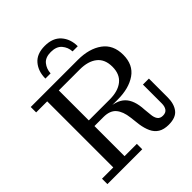

<svg xmlns="http://www.w3.org/2000/svg" viewBox="-241 -1043 1204 1204"><g transform="rotate(-45 361.5 -441.0)"><path d="M21 0V-48H121V-634H23V-682H221V-48H330V0ZM557 9Q514 9 487.5 -7.5Q461 -24 447 -54Q433 -84 427 -124L419 -192Q412 -252 385 -283.5Q358 -315 301 -315H221V-333H343Q431 -333 471.5 -293Q512 -253 516 -166L521 -117Q523 -90 534.5 -73.5Q546 -57 571 -57Q597 -57 608.5 -73.5Q620 -90 620 -117V-284H673V-118Q673 -60 646.5 -25.5Q620 9 557 9ZM221 -315V-365H407Q480 -365 522 -398.5Q564 -432 564 -498Q564 -565 522 -598Q480 -631 407 -631H221V-682H441Q541 -682 603 -637Q665 -592 665 -503Q665 -415 603 -372Q541 -329 441 -329H361L345 -315ZM214 -743Q214 -807 249.5 -849Q285 -891 356 -891Q427 -891 464 -849Q501 -807 501 -743H455Q453 -781 429 -809Q405 -837 356 -837Q307 -837 284.5 -809Q262 -781 260 -743Z"/></g></svg>

Font: Montagu Slab
Style: Bold
Weight: 700
Designer: Florian Karsten
Foundry: Florian Karsten
Version: Version 1.000